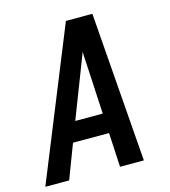

<svg xmlns="http://www.w3.org/2000/svg" viewBox="-120 -823 805 911"><g transform="rotate(-15 283.0 -367.5)"><path d="M-10 0H107L171 -168H348L357 0H474L418 -735H288ZM208 -265 295 -490Q303 -511 311 -531.5Q319 -552 327 -573Q327 -552 328.5 -531.5Q330 -511 331 -490L343 -265Z"/></g></svg>

Font: Iosevka Sparkle Semibold
Style: Italic
Weight: 600
Italic angle: -9°
Designer: Belleve Invis
Foundry: Belleve Invis
Version: Version 4.5.0; ttfautohint (v1.8.3)